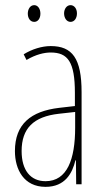

<svg xmlns="http://www.w3.org/2000/svg" viewBox="-20 -716 406 746"><path d="M88 -663C88 -646 97 -631 113 -631C127 -631 137 -644 137 -663C137 -682 127 -696 113 -696C97 -696 88 -680 88 -663ZM229 -664C229 -646 239 -631 254 -631C269 -631 279 -645 279 -664C279 -683 268 -696 254 -696C239 -696 229 -681 229 -664ZM177 -537C143 -537 104 -525 72 -505L83 -483C120 -505 153 -512 177 -512C244 -512 271 -475 271 -355V-304L210 -297C100 -284 38 -234 38 -129C38 -57 73 10 157 10C233 10 261 -43 273 -93H275L276 0H297V-358C297 -489 261 -537 177 -537ZM209 -274 272 -281V-220C272 -97 241 -12 157 -12C99 -12 64 -54 64 -129C64 -217 110 -263 209 -274Z"/></svg>

Font: Noto Sans Myanmar ExtraCondensed Thin
Style: Regular
Weight: 100
Width: 2
Designer: Monotype Design Team
Foundry: Monotype Imaging Inc.
Version: Version 2.107